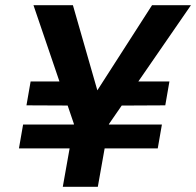

<svg xmlns="http://www.w3.org/2000/svg" viewBox="-20 -720 756 740"><path d="M53 -148 69 -240H604L588 -148ZM308 -313 82 -314 98 -406H320ZM420 -313 441 -406H633L617 -314ZM222 0 265 -242 109 -700H261L356 -369L354 -370L566 -700H716L400 -242L357 0Z"/></svg>

Font: DM Sans 36pt
Style: Bold Italic
Weight: 700
Italic angle: -10°
Designer: Colophon Foundry, Jonny Pinhorn
Foundry: Colophon Foundry
Version: Version 4.004;gftools[0.9.30]